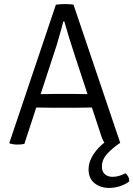

<svg xmlns="http://www.w3.org/2000/svg" viewBox="-20 -706 655 943"><path d="M596.5 145Q604 151 609.5 161.2Q615 171.5 615 184.5Q598.5 198.5 571.2 207.8Q544 217 516 217Q473 217 444 193.5Q415 170 415 126.5Q415 97 429.2 69.2Q443.5 41.5 467.2 17.2Q491 -7 519.5 -24.5L570.5 -4.5Q533.5 20 507 48.8Q480.5 77.5 480.5 112.5Q480.5 137 495.2 149.8Q510 162.5 533 162.5Q550.5 162.5 567.5 157Q584.5 151.5 596.5 145ZM254.5 -683Q263.5 -684.5 276.8 -685.2Q290 -686 299.5 -686Q308 -686 321.2 -685.2Q334.5 -684.5 341 -683L570.5 -4.5Q562 1 550.5 3.5Q539 6 525 6Q506.5 6 496.8 -2.2Q487 -10.5 479 -33.5L347.5 -433Q332.5 -477.5 319 -522Q305.5 -566.5 296 -600.5H291Q286 -581 279.8 -558.5Q273.5 -536 267.5 -515.5Q261.5 -495 257.5 -481.5L99.5 1Q92.5 2.5 83.5 3.2Q74.5 4 65.5 4Q54 4 45.2 2.5Q36.5 1 28 -1L26 -4.5ZM227 -177Q224 -177 206.8 -177.2Q189.5 -177.5 172.2 -177.8Q155 -178 151.5 -178H121L145.5 -243.5H172.5Q176 -243.5 190.5 -243.8Q205 -244 219.8 -244.2Q234.5 -244.5 237.5 -244.5H352Q355.5 -244.5 370.2 -244.2Q385 -244 400.2 -243.8Q415.5 -243.5 419 -243.5H446L468 -178H438Q434.5 -178 417 -177.8Q399.5 -177.5 382.2 -177.2Q365 -177 361.5 -177Z"/></svg>

Font: Signika Light Light
Style: Regular
Weight: 300
Version: Version 2.001